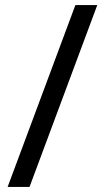

<svg xmlns="http://www.w3.org/2000/svg" viewBox="-20 -734 412 754"><path d="M362 -714 96 0H10L276 -714Z"/></svg>

Font: Noto Sans Test
Style: Regular
Weight: 400
Version: Version 1.002; ttfautohint (v1.8.4.7-5d5b)